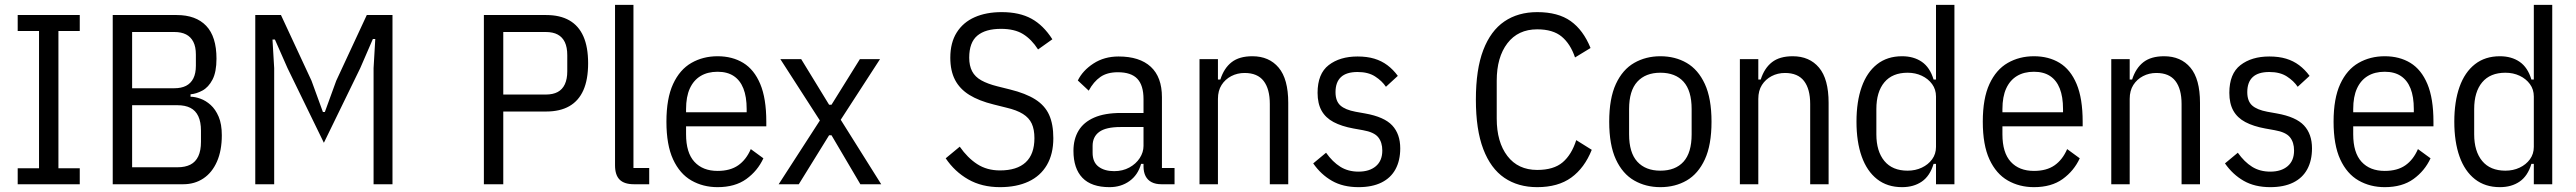

<svg xmlns="http://www.w3.org/2000/svg" viewBox="-20 -760 10624 792"><path d="M309 0H53V-66H141V-632H53V-698H309V-632H221V-66H309Z M445 0V-698H709Q788 -698 830.5 -653.5Q873 -609 873 -518Q873 -463 856.5 -431.5Q840 -400 815 -386.5Q790 -373 766 -371V-361Q784 -361 806.5 -353Q829 -345 849 -327Q869 -309 882 -278.5Q895 -248 895 -202Q895 -139 875 -93.5Q855 -48 819 -24Q783 0 736 0ZM525 -326V-70H712Q744 -70 765.5 -81Q787 -92 798 -115.5Q809 -139 809 -175V-221Q809 -257 798 -280.5Q787 -304 765.5 -315Q744 -326 712 -326ZM525 -628V-396H699Q728 -396 747.5 -406Q767 -416 777.5 -436.5Q788 -457 788 -489V-535Q788 -567 777.5 -587.5Q767 -608 747.5 -618Q728 -628 699 -628Z M1033 0V-698H1139L1265 -427L1312 -298H1320L1367 -427L1493 -698H1599V0H1521V-479L1528 -599H1518L1466 -479L1316 -171L1166 -479L1114 -597H1104L1111 -479V0Z M2056 0H1976V-698H2233Q2290 -698 2328.5 -676Q2367 -654 2386.5 -610Q2406 -566 2406 -499Q2406 -432 2386.5 -388Q2367 -344 2328.5 -322Q2290 -300 2233 -300H2056ZM2056 -628V-370H2231Q2261 -370 2280.5 -380.5Q2300 -391 2310 -412.5Q2320 -434 2320 -466V-532Q2320 -565 2310 -586Q2300 -607 2280.5 -617.5Q2261 -628 2231 -628Z M2658 0H2595Q2555 0 2536 -19Q2517 -38 2517 -78V-740H2593V-67H2658Z M2940 12Q2880 12 2832 -15.5Q2784 -43 2756.5 -102.5Q2729 -162 2729 -258Q2729 -354 2756.5 -413.5Q2784 -473 2832 -500.5Q2880 -528 2940 -528Q3001 -528 3046 -500.5Q3091 -473 3116 -413.5Q3141 -354 3141 -258V-239H2810V-206Q2810 -130 2844.5 -92.5Q2879 -55 2940 -55Q2992 -55 3025 -78Q3058 -101 3077 -145L3129 -107Q3105 -55 3058.5 -21.5Q3012 12 2940 12ZM2940 -464Q2899 -464 2870 -446.5Q2841 -429 2825.5 -395Q2810 -361 2810 -310V-297H3060V-310Q3060 -361 3046.5 -395Q3033 -429 3006.5 -446.5Q2980 -464 2940 -464Z M3192 0 3362 -263 3199 -516H3285L3400 -328H3410L3527 -516H3610L3448 -266L3615 0H3529L3410 -202H3400L3275 0Z M4105 12Q4030 12 3974 -20Q3918 -52 3881 -107L3939 -155Q3971 -109 4011 -83Q4051 -57 4105 -57Q4175 -57 4211 -90.5Q4247 -124 4247 -190Q4247 -226 4236 -250Q4225 -274 4199.5 -290Q4174 -306 4131 -316L4079 -329Q4018 -344 3978.5 -368.5Q3939 -393 3919.5 -430.5Q3900 -468 3900 -522Q3900 -584 3926.5 -626Q3953 -668 4000.5 -689Q4048 -710 4112 -710Q4185 -710 4234.5 -683Q4284 -656 4321 -598L4262 -556Q4235 -598 4200 -619.5Q4165 -641 4109 -641Q4045 -641 4011.5 -613Q3978 -585 3978 -522Q3978 -489 3990 -466Q4002 -443 4028 -428.5Q4054 -414 4094 -404L4146 -391Q4211 -375 4250.5 -350Q4290 -325 4307.5 -286.5Q4325 -248 4325 -190Q4325 -125 4298.5 -79.5Q4272 -34 4222.5 -11Q4173 12 4105 12Z M4825 0H4771Q4747 0 4730.5 -8.5Q4714 -17 4705.5 -33.5Q4697 -50 4697 -74V-94L4707 -84H4687Q4674 -38 4639 -13Q4604 12 4557 12Q4482 12 4445 -26.5Q4408 -65 4408 -138Q4408 -186 4429 -221Q4450 -256 4493.5 -275Q4537 -294 4604 -294H4697V-351Q4697 -408 4671.5 -435Q4646 -462 4591 -462Q4547 -462 4519 -442.5Q4491 -423 4471 -386L4426 -428Q4446 -469 4490.5 -498Q4535 -527 4594 -527Q4681 -527 4727 -484.5Q4773 -442 4773 -359V-67H4825ZM4697 -236H4602Q4542 -236 4514.5 -216Q4487 -196 4487 -158V-130Q4487 -91 4511.5 -72.5Q4536 -54 4576 -54Q4611 -54 4638.5 -69Q4666 -84 4681.5 -108Q4697 -132 4697 -158Z M5004 0H4928V-516H5004V-432H5014Q5029 -479 5060.5 -503.5Q5092 -528 5146 -528Q5215 -528 5254.5 -481Q5294 -434 5294 -336V0H5218V-331Q5218 -393 5192.5 -426Q5167 -459 5114 -459Q5084 -459 5059 -446Q5034 -433 5019 -409.5Q5004 -386 5004 -352Z M5584 12Q5520 12 5474.5 -14Q5429 -40 5397 -86L5450 -130Q5477 -92 5509 -72Q5541 -52 5584 -52Q5629 -52 5655.5 -74.5Q5682 -97 5682 -139Q5682 -173 5665 -194Q5648 -215 5602 -223L5563 -230Q5514 -239 5481 -256.5Q5448 -274 5431.5 -303.5Q5415 -333 5415 -377Q5415 -456 5461 -491.5Q5507 -527 5580 -527Q5619 -527 5649 -518Q5679 -509 5703 -491Q5727 -473 5746 -447L5697 -402Q5681 -426 5652.5 -444.5Q5624 -463 5580 -463Q5534 -463 5511.5 -442Q5489 -421 5489 -380Q5489 -343 5509 -325Q5529 -307 5572 -299L5611 -292Q5690 -278 5723 -242.5Q5756 -207 5756 -148Q5756 -98 5736.5 -62Q5717 -26 5678.5 -7Q5640 12 5584 12Z M6321 12Q6242 12 6185.5 -26.5Q6129 -65 6098.5 -145Q6068 -225 6068 -349Q6068 -474 6098.5 -553.5Q6129 -633 6185.5 -671.5Q6242 -710 6321 -710Q6407 -710 6459 -673Q6511 -636 6541 -562L6477 -523Q6458 -579 6422 -609Q6386 -639 6321 -639Q6242 -639 6198 -581.5Q6154 -524 6154 -427V-271Q6154 -174 6198 -116.5Q6242 -59 6321 -59Q6389 -59 6426 -90.5Q6463 -122 6482 -182L6546 -142Q6516 -67 6461.5 -27.5Q6407 12 6321 12Z M6829 12Q6769 12 6721 -15.5Q6673 -43 6645.5 -102.5Q6618 -162 6618 -258Q6618 -354 6645.5 -413.5Q6673 -473 6721 -500.5Q6769 -528 6829 -528Q6890 -528 6937.5 -500.5Q6985 -473 7012.5 -413.5Q7040 -354 7040 -258Q7040 -162 7012.5 -102.5Q6985 -43 6937.5 -15.5Q6890 12 6829 12ZM6829 -56Q6891 -56 6924.5 -93Q6958 -130 6958 -206V-310Q6958 -386 6924.5 -423Q6891 -460 6829 -460Q6768 -460 6734 -423Q6700 -386 6700 -310V-206Q6700 -130 6734 -93Q6768 -56 6829 -56Z M7233 0H7157V-516H7233V-432H7243Q7258 -479 7289.5 -503.5Q7321 -528 7375 -528Q7444 -528 7483.5 -481Q7523 -434 7523 -336V0H7447V-331Q7447 -393 7421.5 -426Q7396 -459 7343 -459Q7313 -459 7288 -446Q7263 -433 7248 -409.5Q7233 -386 7233 -352Z M7966 0V-84H7956Q7941 -34 7907.5 -11Q7874 12 7826 12Q7765 12 7723 -21Q7681 -54 7659.5 -114.5Q7638 -175 7638 -258Q7638 -341 7659.5 -401.5Q7681 -462 7723 -495Q7765 -528 7826 -528Q7874 -528 7907.5 -505Q7941 -482 7956 -432H7966V-740H8042V0ZM7849 -56Q7881 -56 7907.5 -68.5Q7934 -81 7950 -103Q7966 -125 7966 -154V-362Q7966 -391 7950 -413Q7934 -435 7907.5 -447.5Q7881 -460 7849 -460Q7786 -460 7753 -420.5Q7720 -381 7720 -310V-206Q7720 -136 7753 -96Q7786 -56 7849 -56Z M8370 12Q8310 12 8262 -15.5Q8214 -43 8186.5 -102.5Q8159 -162 8159 -258Q8159 -354 8186.5 -413.5Q8214 -473 8262 -500.5Q8310 -528 8370 -528Q8431 -528 8476 -500.5Q8521 -473 8546 -413.5Q8571 -354 8571 -258V-239H8240V-206Q8240 -130 8274.5 -92.5Q8309 -55 8370 -55Q8422 -55 8455 -78Q8488 -101 8507 -145L8559 -107Q8535 -55 8488.5 -21.5Q8442 12 8370 12ZM8370 -464Q8329 -464 8300 -446.5Q8271 -429 8255.5 -395Q8240 -361 8240 -310V-297H8490V-310Q8490 -361 8476.5 -395Q8463 -429 8436.5 -446.5Q8410 -464 8370 -464Z M8765 0H8689V-516H8765V-432H8775Q8790 -479 8821.5 -503.5Q8853 -528 8907 -528Q8976 -528 9015.5 -481Q9055 -434 9055 -336V0H8979V-331Q8979 -393 8953.5 -426Q8928 -459 8875 -459Q8845 -459 8820 -446Q8795 -433 8780 -409.5Q8765 -386 8765 -352Z M9345 12Q9281 12 9235.5 -14Q9190 -40 9158 -86L9211 -130Q9238 -92 9270 -72Q9302 -52 9345 -52Q9390 -52 9416.5 -74.5Q9443 -97 9443 -139Q9443 -173 9426 -194Q9409 -215 9363 -223L9324 -230Q9275 -239 9242 -256.5Q9209 -274 9192.5 -303.5Q9176 -333 9176 -377Q9176 -456 9222 -491.5Q9268 -527 9341 -527Q9380 -527 9410 -518Q9440 -509 9464 -491Q9488 -473 9507 -447L9458 -402Q9442 -426 9413.5 -444.5Q9385 -463 9341 -463Q9295 -463 9272.5 -442Q9250 -421 9250 -380Q9250 -343 9270 -325Q9290 -307 9333 -299L9372 -292Q9451 -278 9484 -242.5Q9517 -207 9517 -148Q9517 -98 9497.5 -62Q9478 -26 9439.5 -7Q9401 12 9345 12Z M9817 12Q9757 12 9709 -15.5Q9661 -43 9633.5 -102.5Q9606 -162 9606 -258Q9606 -354 9633.5 -413.5Q9661 -473 9709 -500.5Q9757 -528 9817 -528Q9878 -528 9923 -500.5Q9968 -473 9993 -413.5Q10018 -354 10018 -258V-239H9687V-206Q9687 -130 9721.5 -92.5Q9756 -55 9817 -55Q9869 -55 9902 -78Q9935 -101 9954 -145L10006 -107Q9982 -55 9935.5 -21.5Q9889 12 9817 12ZM9817 -464Q9776 -464 9747 -446.5Q9718 -429 9702.5 -395Q9687 -361 9687 -310V-297H9937V-310Q9937 -361 9923.5 -395Q9910 -429 9883.5 -446.5Q9857 -464 9817 -464Z M10432 0V-84H10422Q10407 -34 10373.5 -11Q10340 12 10292 12Q10231 12 10189 -21Q10147 -54 10125.5 -114.5Q10104 -175 10104 -258Q10104 -341 10125.5 -401.5Q10147 -462 10189 -495Q10231 -528 10292 -528Q10340 -528 10373.5 -505Q10407 -482 10422 -432H10432V-740H10508V0ZM10315 -56Q10347 -56 10373.5 -68.5Q10400 -81 10416 -103Q10432 -125 10432 -154V-362Q10432 -391 10416 -413Q10400 -435 10373.5 -447.5Q10347 -460 10315 -460Q10252 -460 10219 -420.5Q10186 -381 10186 -310V-206Q10186 -136 10219 -96Q10252 -56 10315 -56Z"/></svg>

Font: IBM Plex Sans Condensed
Style: Regular
Weight: 400
Width: 3
Designer: Mike Abbink, Paul van der Laan, Pieter van Rosmalen
Foundry: Bold Monday
Version: Version 3.201